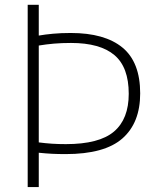

<svg xmlns="http://www.w3.org/2000/svg" viewBox="-20 -760 642 780"><path d="M92.5 0V-740.5H137.5V-615.5Q163 -620 195.5 -623Q228 -626 267.5 -626Q405.5 -626 477.5 -566.8Q549.5 -507.5 549.5 -380.5Q549.5 -261 477.2 -197.5Q405 -134 246.5 -134Q217.5 -134 192 -135.2Q166.5 -136.5 137.5 -139.5V0ZM247.5 -174.5Q383 -174.5 443 -225.5Q503 -276.5 503 -379Q503 -487 444.8 -536.2Q386.5 -585.5 268.5 -585.5Q231.5 -585.5 199.5 -582.8Q167.5 -580 137.5 -575V-181.5Q164.5 -178 191 -176.2Q217.5 -174.5 247.5 -174.5Z"/></svg>

Font: Encode Sans SC ExtraLight
Style: Regular
Weight: 250
Designer: Multiple Designers
Foundry: Impallari Type
Version: Version 3.002